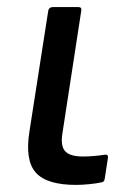

<svg xmlns="http://www.w3.org/2000/svg" viewBox="-20 -509 363 541"><path d="M194 12Q112 12 81 -22.5Q50 -57 63 -139L116 -479Q118 -489 129 -489H201Q211 -489 209 -479L156 -134Q150 -98 163.5 -83Q177 -68 214 -68Q229 -68 245.5 -69.5Q262 -71 275 -73Q286 -75 284 -63L275 -5Q274 4 265 5Q251 8 231 10Q211 12 194 12Z"/></svg>

Font: Sofia Sans Medium
Style: Italic
Weight: 500
Italic angle: -9°
Version: Version 4.101